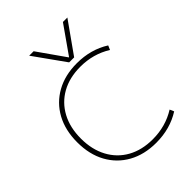

<svg xmlns="http://www.w3.org/2000/svg" viewBox="-280 -1135 1280 1280"><g transform="rotate(-45 360.0 -495.0)"><path d="M235 -1000H277L414 -805H416L553 -1000H595L439 -780H392ZM424 10Q312 10 228.5 -36.5Q145 -83 99 -167Q53 -251 53 -365Q53 -479 99 -563Q145 -647 228.5 -693.5Q312 -740 424 -740Q555 -740 656 -676L643 -646Q545 -707 424 -707Q322 -707 246.5 -665Q171 -623 129.5 -546Q88 -469 88 -365Q88 -262 129.5 -184.5Q171 -107 246.5 -65Q322 -23 424 -23Q545 -23 643 -84L656 -54Q555 10 424 10Z"/></g></svg>

Font: M PLUS 2 ExtraLight
Style: Regular
Weight: 250
Designer: Coji Morishita
Foundry: UNDERFOREST DESIGN
Version: Version 1.001